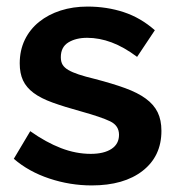

<svg xmlns="http://www.w3.org/2000/svg" viewBox="-20 -554 537 584"><path d="M259 10Q193 10 130 -11Q67 -32 22 -71L72 -155Q120 -121 165.5 -103.5Q211 -86 256 -86Q296 -86 319 -101Q342 -116 342 -144Q342 -172 315 -185Q288 -198 227 -215Q176 -229 140 -242Q104 -255 82 -271.5Q60 -288 50 -309.5Q40 -331 40 -361Q40 -401 55.5 -433Q71 -465 99 -487.5Q127 -510 164.5 -522Q202 -534 246 -534Q305 -534 356.5 -517Q408 -500 451 -462L397 -381Q357 -411 319.5 -425Q282 -439 245 -439Q211 -439 188 -425Q165 -411 165 -380Q165 -366 170.5 -357Q176 -348 188 -341Q200 -334 219.5 -327.5Q239 -321 268 -314Q322 -300 360.5 -286Q399 -272 423.5 -254Q448 -236 459.5 -212.5Q471 -189 471 -156Q471 -79 414 -34.5Q357 10 259 10Z"/></svg>

Font: PTCRaleway
Style: Bold
Weight: 700
Designer: Matt McInerney, Pablo Impallari, Rodrigo Fuenzalida
Foundry: Matt McInerney, Pablo Impallari, Rodrigo Fuenzalida
Version: Version 3.000g; ttfautohint (v1.5) -l 8 -r 28 -G 28 -x 14 -D